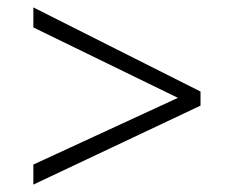

<svg xmlns="http://www.w3.org/2000/svg" viewBox="-20 -581 632 518"><path d="M70 -137 460 -317 70 -507V-561L521 -334V-296L70 -83Z"/></svg>

Font: Noto Sans Bengali UI Light
Style: Regular
Weight: 300
Designer: Jelle Bosma - Monotype Design Team
Foundry: Monotype Imaging Inc.
Version: Version 2.003; ttfautohint (v1.8.4.7-5d5b)